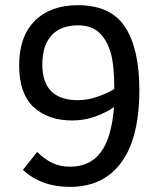

<svg xmlns="http://www.w3.org/2000/svg" viewBox="-20 -710 620 744"><path d="M124 -121.1Q152.8 -92.8 182.9 -78.4Q212.9 -64 251 -64Q328.1 -64 370.1 -119.4Q412.1 -174.8 421.9 -294.9Q393.1 -274.9 350.6 -259Q308.1 -243.2 259.8 -243.2Q166 -243.2 110.1 -295.2Q54.2 -347.2 54.2 -457Q54.2 -568.8 115 -629.4Q175.8 -689.9 282.2 -689.9Q409.2 -689.9 464.6 -605.5Q520 -521 520 -360.8Q520 -240.2 490.2 -157.5Q460.4 -74.7 400.4 -30.3Q340.3 14.2 251 14.2Q139.6 14.2 68.8 -51.8ZM282.2 -321.8Q319.8 -321.8 358.4 -335.4Q397 -349.1 422.9 -365.2Q422.9 -457.5 408.9 -505.9Q395 -554.2 365 -583Q335 -611.8 282.2 -611.8Q214.8 -611.8 179.4 -572.5Q144 -533.2 144 -460Q144 -321.8 282.2 -321.8Z"/></svg>

Font: ClearSansRegular
Style: Regular
Weight: 400
Foundry: Intel Corporation
Version: Version 1.00